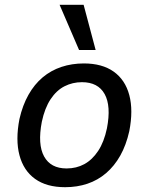

<svg xmlns="http://www.w3.org/2000/svg" viewBox="-20 -770 618 799"><path d="M251 9Q174 9 126 -25.5Q78 -60 61 -124Q44 -188 61 -275Q74 -332 98.5 -375.5Q123 -419 157.5 -448Q192 -477 235.5 -491.5Q279 -506 329 -506Q405 -506 453 -472Q501 -438 518 -374.5Q535 -311 518 -224Q505 -166 480.5 -122.5Q456 -79 421.5 -49.5Q387 -20 344 -5.5Q301 9 251 9ZM257 -69Q298 -69 331 -87Q364 -105 388.5 -142Q413 -179 425 -236Q443 -329 415.5 -378.5Q388 -428 321 -428Q282 -428 248.5 -411Q215 -394 190.5 -357Q166 -320 154 -263Q136 -169 163.5 -119Q191 -69 257 -69ZM309 -562 228 -750H328L378 -562Z"/></svg>

Font: Nunito Sans 7pt SemiCondensed Medium
Style: Italic
Weight: 500
Width: 4
Italic angle: -9°
Designer: Vernon Adams
Foundry: Vernon Adams
Version: Version 3.101;gftools[0.9.27]